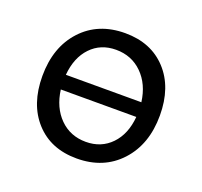

<svg xmlns="http://www.w3.org/2000/svg" viewBox="-94 -599 756 717"><g transform="rotate(20 283.5 -241.0)"><path d="M277 10Q174 10 113 -57Q52 -124 52 -236Q52 -351 117 -421.5Q182 -492 289 -492Q392 -492 453.5 -425.5Q515 -359 515 -247Q515 -132 449.5 -61Q384 10 277 10ZM278 -422Q217 -422 178 -381Q139 -340 133 -270H433Q424 -339 382 -380.5Q340 -422 278 -422ZM288 -60Q349 -60 388.5 -101Q428 -142 434 -212H134Q143 -143 184.5 -101.5Q226 -60 288 -60Z"/></g></svg>

Font: Cantarell
Style: Regular
Weight: 400
Designer: Dave Crossland, Nikolaus Waxweiler, Florian Fecher, Jacques Le Bailly, Eben Sorkin, Alexei Vanyashin, Alexios Zavras, Em
Version: Version 0.303